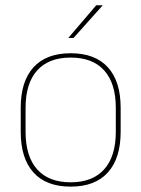

<svg xmlns="http://www.w3.org/2000/svg" viewBox="-20 -700 539 732"><path d="M249.5 11.5Q156 11.5 107.5 -42.5Q59 -96.5 59 -197.5V-289Q59 -390 107.8 -443.5Q156.5 -497 249.5 -497Q342.5 -497 391.2 -443.5Q440 -390 440 -289V-197.5Q440 -96.5 391.2 -42.5Q342.5 11.5 249.5 11.5ZM249.5 -5Q333 -5 377.2 -54.5Q421.5 -104 421.5 -197.5V-289Q421.5 -382 377.5 -431.2Q333.5 -480.5 249.5 -480.5Q165.5 -480.5 121.5 -431.2Q77.5 -382 77.5 -289V-197.5Q77.5 -104 121.5 -54.5Q165.5 -5 249.5 -5ZM241 -556 347 -680H371V-679L260.5 -555.5H241Z"/></svg>

Font: Anek Devanagari Thin
Style: Regular
Weight: 250
Designer: Kailash Malviya (Devanagari) & Yesha Goshar (Latin)
Foundry: Ek Type
Version: Version 1.003